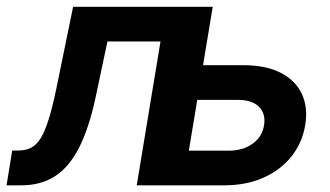

<svg xmlns="http://www.w3.org/2000/svg" viewBox="-44 -556 989 576"><path d="M-24.4 0 -7.3 -104.5H12.2Q33.7 -104.5 49.8 -113Q65.9 -121.6 78.6 -142.3Q91.3 -163.1 102.5 -199.5Q113.8 -235.8 125.5 -292.5L175.3 -535.6H581.1L492.2 0H366.2L437.5 -431.6H278.3L243.2 -265.6Q223.1 -171.4 193.1 -112.8Q163.1 -54.2 120.6 -27.1Q78.1 0 20 0ZM527.3 -360.4H686.5Q753.9 -360.4 798.1 -337.6Q842.3 -314.9 861.3 -274.7Q880.4 -234.4 871.6 -180.7Q862.8 -127.4 830.3 -86.7Q797.9 -45.9 746.3 -22.9Q694.8 0 627.9 0H379.9L468.3 -535.6H594.2L522.5 -104H642.1Q684.6 -104 713.6 -124.8Q742.7 -145.5 748 -179.7Q753.9 -214.4 733.2 -235.4Q712.4 -256.3 669.9 -256.3H509.8Z"/></svg>

Font: Inter 20pt SemiBold
Style: Italic
Weight: 600
Italic angle: -9.3988°
Version: Version 4.001;git-66647c0bb